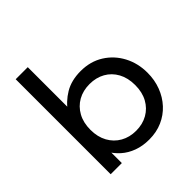

<svg xmlns="http://www.w3.org/2000/svg" viewBox="-194 -867 1029 1029"><g transform="rotate(-45 320.0 -352.5)"><path d="M357.5 15Q308 15 268 0.2Q228 -14.5 198.8 -40.5Q169.5 -66.5 150.5 -100L164 -120V0H79.5V-720H171V-376.5L153 -397Q185.5 -445 235.8 -475Q286 -505 356.5 -505Q430 -505 485.8 -470Q541.5 -435 572.8 -376Q604 -317 604 -245Q604 -190 586 -142.8Q568 -95.5 535.2 -60Q502.5 -24.5 457.5 -4.8Q412.5 15 357.5 15ZM341 -68Q390.5 -68 428.8 -89.8Q467 -111.5 488.8 -151.2Q510.5 -191 510.5 -245Q510.5 -299.5 488.8 -339.2Q467 -379 428.8 -400.5Q390.5 -422 341 -422Q291.5 -422 253.2 -400.5Q215 -379 193 -339.2Q171 -299.5 171 -245Q171 -191 193 -151.2Q215 -111.5 253.2 -89.8Q291.5 -68 341 -68Z"/></g></svg>

Font: Geologica Cursive Light
Style: Regular
Weight: 300
Designer: Sindre Bremnes, Frode Helland
Foundry: Monokrom Skriftforlag AS
Version: Version 1.010;gftools[0.9.28]